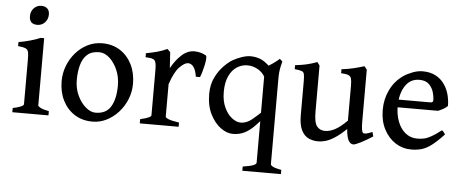

<svg xmlns="http://www.w3.org/2000/svg" viewBox="-56 -804 2836 1176"><g transform="rotate(5 1362.5 -215.5)"><path d="M204.1 -615.7Q204.1 -586.4 185.3 -566.4Q166.5 -546.4 138.7 -546.4Q89.4 -546.4 89.4 -595.7Q89.4 -625.5 108.2 -645Q127 -664.6 153.8 -664.6Q176.8 -664.6 190.4 -652.3Q204.1 -640.1 204.1 -615.7ZM33.2 0V-25.9Q100.1 -39.6 100.1 -55.7V-323.7Q100.1 -356.9 97.2 -373.5Q94.2 -390.1 80.3 -396.7Q66.4 -403.3 33.2 -406.7V-431.2Q67.4 -437 103 -446.8Q138.7 -456.5 166.5 -468.8H188V-55.7Q188 -49.8 203.9 -41.3Q219.7 -32.7 255.4 -25.9V0Z M754.4 -236.8Q754.4 -188 736.3 -143.1Q718.3 -98.1 686.5 -62.5Q654.8 -26.9 613.5 -6.1Q572.3 14.6 526.9 14.6Q463.4 14.6 416.3 -15.6Q369.1 -45.9 343.3 -98.1Q317.4 -150.4 317.4 -216.8Q317.4 -265.1 334.7 -310.3Q352.1 -355.5 383.3 -391.4Q414.6 -427.2 456.1 -448Q497.6 -468.8 545.9 -468.8Q608.9 -468.8 655.8 -438.5Q702.6 -408.2 728.5 -356Q754.4 -303.7 754.4 -236.8ZM663.1 -219.7Q663.1 -271.5 644 -315.2Q625 -358.9 595 -385.7Q564.9 -412.6 531.7 -412.6Q484.9 -412.6 458.3 -388.7Q431.6 -364.7 420.4 -323.5Q409.2 -282.2 409.2 -231Q409.2 -179.7 429.4 -136.5Q449.7 -93.3 480 -67.4Q510.3 -41.5 540.5 -41.5Q606 -41.5 634.5 -89.4Q663.1 -137.2 663.1 -219.7Z M1184.1 -449.7Q1188.5 -446.8 1187.7 -430.7Q1187 -414.6 1182.4 -392.3Q1177.7 -370.1 1171.6 -348.9Q1165.5 -327.6 1159.7 -314.5H1133.8Q1128.4 -354 1114 -373.5Q1099.6 -393.1 1079.6 -393.1Q1058.6 -393.1 1027.8 -362.1Q997.1 -331.1 971.7 -254.4V-55.7Q971.7 -48.3 990.7 -40.5Q1009.8 -32.7 1055.7 -25.9V0H816.9V-25.9Q883.8 -41 883.8 -55.7V-331.5Q883.8 -363.8 880.4 -376.5Q877 -389.2 872.6 -393.6Q866.2 -399.9 855 -402.6Q843.8 -405.3 816.9 -406.7V-431.2Q855.5 -438.5 886 -446.8Q916.5 -455.1 946.3 -468.8L964.4 -450.7L970.7 -353Q997.1 -401.9 1033.4 -435.3Q1069.8 -468.8 1111.8 -468.8Q1128.4 -468.8 1147.5 -464.4Q1166.5 -460 1184.1 -449.7Z M1467.8 234.4V208.5Q1513.2 201.7 1532 194.1Q1550.8 186.5 1550.8 178.2V-410.6Q1561 -414.1 1578.4 -424.8Q1595.7 -435.5 1612.5 -448.2Q1629.4 -460.9 1637.2 -468.8L1653.8 -453.1Q1653.8 -453.1 1646.2 -421.9Q1638.7 -390.6 1638.7 -346.7V178.2Q1638.7 186 1653.3 193.8Q1668 201.7 1705.1 208.5V234.4ZM1586.9 -119.6Q1551.3 -76.7 1521.7 -46.6Q1492.2 -16.6 1460.9 -1Q1429.7 14.6 1390.1 14.6Q1353 14.6 1314.9 -12.9Q1276.9 -40.5 1250.7 -92.5Q1224.6 -144.5 1224.6 -216.8Q1224.6 -273.9 1245.8 -317.6Q1267.1 -361.3 1295.9 -390.6Q1324.7 -419.9 1347.7 -433.6Q1375 -449.2 1404.8 -459Q1434.6 -468.8 1457 -468.8Q1486.3 -468.8 1515.6 -458.5Q1544.9 -448.2 1583 -410.2Q1583 -380.9 1576.4 -367.9Q1569.8 -355 1554.2 -345.2Q1539.1 -376 1508.3 -393.8Q1477.5 -411.6 1443.4 -411.6Q1408.7 -411.6 1378.9 -392.6Q1349.1 -373.5 1330.8 -334.7Q1312.5 -295.9 1312.5 -236.8Q1312.5 -181.6 1331.1 -141.6Q1349.6 -101.6 1377.4 -80.1Q1405.3 -58.6 1432.1 -58.6Q1467.8 -58.6 1500.5 -85.4Q1533.2 -112.3 1567.4 -145Q1573.7 -142.1 1579.1 -132.8Q1584.5 -123.5 1586.9 -119.6Z M2248.5 -44.9Q2212.9 -21.5 2177.7 -3.4Q2142.6 14.6 2130.9 14.6Q2113.3 14.6 2101.3 -5.6Q2089.4 -25.9 2085.4 -76.2Q2044.9 -37.6 2013.9 -18.1Q1982.9 1.5 1958.7 8.1Q1934.6 14.6 1913.6 14.6Q1883.3 14.6 1856.2 2.4Q1829.1 -9.8 1812 -42.5Q1794.9 -75.2 1794.9 -136.2V-343.8Q1794.9 -374.5 1791.7 -388.2Q1788.6 -401.9 1775.6 -406.2Q1762.7 -410.6 1733.4 -413.6V-438Q1772.9 -442.4 1803 -449.2Q1833 -456.1 1868.2 -468.8L1882.8 -448.7V-164.6Q1882.8 -98.6 1900.9 -75.7Q1918.9 -52.7 1951.7 -52.7Q1979.5 -52.7 2011.5 -69.3Q2043.5 -85.9 2085.4 -127.9V-343.8Q2085.4 -373 2081.1 -387.2Q2076.7 -401.4 2062.5 -406.7Q2048.3 -412.1 2018.6 -413.6V-438Q2058.1 -442.4 2093 -450.9Q2127.9 -459.5 2157.7 -468.8L2173.3 -448.7V-128.9Q2173.3 -69.3 2184.6 -60.5Q2189.9 -56.6 2203.1 -58.8Q2216.3 -61 2241.2 -71.8Z M2688 -271Q2679.2 -260.7 2662.1 -251.2Q2645 -241.7 2629.4 -235.8H2344.2L2345.2 -283.2H2577.1Q2588.4 -283.2 2592 -286.9Q2595.7 -290.5 2595.7 -300.8Q2595.7 -318.8 2588.1 -345.9Q2580.6 -373 2560.1 -394Q2539.6 -415 2500 -415Q2443.4 -415 2412.4 -366.2Q2381.3 -317.4 2381.3 -241.7Q2381.3 -190.9 2397.5 -148.4Q2413.6 -106 2444.3 -80.6Q2475.1 -55.2 2518.6 -55.2Q2539.1 -55.2 2558.3 -59.1Q2577.6 -63 2602.5 -76.7Q2627.4 -90.3 2664.6 -119.1Q2670.9 -115.7 2677 -107.4Q2683.1 -99.1 2685.1 -95.2Q2641.1 -48.3 2609.4 -24.7Q2577.6 -1 2548.8 6.8Q2520 14.6 2484.9 14.6Q2433.1 14.6 2389.2 -13.7Q2345.2 -42 2318.6 -93.3Q2292 -144.5 2292 -213.4Q2292 -279.3 2319.6 -335.9Q2347.2 -392.6 2397.5 -427.7Q2420.4 -443.8 2452.9 -456.3Q2485.4 -468.8 2515.1 -468.8Q2563 -468.8 2595.9 -450.9Q2628.9 -433.1 2649.4 -403.8Q2669.9 -374.5 2679 -339.6Q2688 -304.7 2688 -271Z"/></g></svg>

Font: Gentium Book Plus
Style: Regular
Weight: 400
Designer: Victor Gaultney, Annie Olsen, Iska Routamaa, Becca Hirsbrunner
Foundry: SIL International
Version: Version 6.101